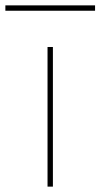

<svg xmlns="http://www.w3.org/2000/svg" viewBox="-68 -695 374 715"><path d="M109 0V-520H129V0ZM-48 -655V-675H286V-655Z"/></svg>

Font: M PLUS 1 Thin
Style: Regular
Weight: 100
Designer: Coji Morishita
Foundry: UNDERFOREST DESIGN
Version: Version 1.001